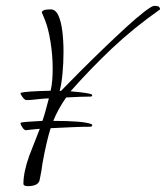

<svg xmlns="http://www.w3.org/2000/svg" viewBox="-20 -630 567 656"><path d="M75 6Q60 6 60 -2Q60 -22 65 -46Q70 -70 80 -98L116 -190Q72 -186 69 -185Q69 -185 69 -185Q69 -185 69 -185Q63 -185 57 -194Q51 -203 50 -208L51 -211Q63 -214 125 -217Q129 -228 134.5 -247.5Q140 -267 147 -294Q138 -294 109 -291Q85 -288 70 -288Q65 -288 58 -297Q51 -306 50 -311L51 -313Q67 -318 153 -320Q157 -337 158.5 -356Q160 -375 160 -395Q160 -442 152.5 -487.5Q145 -533 135 -558Q123 -588 123 -587Q123 -598 153 -598Q170 -598 179.5 -577Q189 -556 193 -523Q197 -490 197 -453Q197 -414 193.5 -378Q190 -342 184 -320L188 -319Q216 -348 254 -386Q292 -424 332.5 -463Q373 -502 409.5 -535.5Q446 -569 472.5 -589.5Q499 -610 507 -610Q520 -610 523.5 -606.5Q527 -603 527 -598Q436 -534 362.5 -464.5Q289 -395 221 -318Q280 -313 292 -308Q295 -307 295 -305Q295 -300 289 -300Q259 -300 206 -297Q192 -277 181 -257Q170 -237 162 -217Q265 -217 292 -206Q295 -205 295 -203Q295 -197 289 -197Q261 -197 227.5 -195.5Q194 -194 153 -192Q146 -170 139 -140Q132 -110 125 -71Q124 -61 121.5 -46.5Q119 -32 115 -13Q109 6 75 6Z"/></svg>

Font: Ephesis
Style: Regular
Weight: 400
Designer: Robert E. Leuschke
Foundry: Robert E. Leuschke
Version: Version 1.010; ttfautohint (v1.8.3)